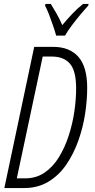

<svg xmlns="http://www.w3.org/2000/svg" viewBox="-20 -951 478 971"><path d="M2 0 153 -714H249Q332 -714 376.5 -663.5Q421 -613 421 -506Q421 -445 410.5 -376Q400 -307 376.5 -240.5Q353 -174 316 -119.5Q279 -65 225.5 -32.5Q172 0 102 0ZM107 -49Q163 -49 205.5 -78Q248 -107 278 -156Q308 -205 327.5 -265Q347 -325 356 -387Q365 -449 365 -504Q365 -592 334 -628.5Q303 -665 242 -665H196L65 -49ZM264 -771Q259 -790 249 -819.5Q239 -849 228 -877.5Q217 -906 208 -922L210 -931H237Q249 -912 265 -884Q281 -856 295 -824Q319 -853 345.5 -881Q372 -909 400 -931H428L426 -922Q409 -904 386.5 -877Q364 -850 342.5 -821.5Q321 -793 309 -771Z"/></svg>

Font: Noto Sans ExtraCondensed Light
Style: Italic
Weight: 300
Width: 2
Italic angle: -12°
Designer: Monotype Design Team
Foundry: Monotype Imaging Inc.
Version: Version 2.013; ttfautohint (v1.8.4.7-5d5b)